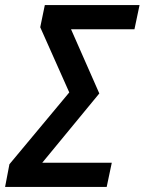

<svg xmlns="http://www.w3.org/2000/svg" viewBox="-45 -734 568 754"><path d="M-8 -89 227 -371 113 -627 131 -714H503L483 -619H234L345 -367L121 -95H394L374 0H-25Z"/></svg>

Font: Noto Sans UI NarrowMedium
Style: Italic
Weight: 500
Width: 4
Italic angle: -12°
Designer: Monotype Design Team
Foundry: Monotype Imaging Inc.
Version: Version 1.001